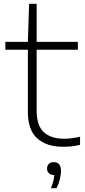

<svg xmlns="http://www.w3.org/2000/svg" viewBox="-20 -760 445 1006"><path d="M311 9Q223.5 9 174.8 -35.2Q126 -79.5 126 -173.5V-499.5H8V-540.5H126L132.5 -740H172V-540.5H388V-499.5H172V-182Q172 -101.5 209.8 -67.2Q247.5 -33 317 -33Q352 -33 399.5 -43.5V-1Q374 5 354 7Q334 9 311 9ZM247 226Q255.5 205 259.5 188.2Q263.5 171.5 264.5 157H263Q246 157 236.2 147.5Q226.5 138 226.5 123Q226.5 108 235.8 98.8Q245 89.5 261 89.5Q299.5 89.5 299.5 135.5Q299.5 154 293.8 178.5Q288 203 276 226Z"/></svg>

Font: Encode Sans Expanded Expanded ExtraLight
Style: Regular
Weight: 200
Width: 7
Designer: Multiple Designers
Foundry: Impallari Type
Version: Version 3.000; ttfautohint (v1.8.3) -l 8 -r 50 -G 200 -x 14 